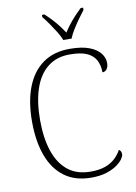

<svg xmlns="http://www.w3.org/2000/svg" viewBox="-101 -1004 767 1079"><g transform="rotate(-10 282.0 -464.5)"><path d="M332 10Q240 10 179 -35Q118 -80 87.5 -162.5Q57 -245 57 -358Q57 -472 89 -554Q121 -636 183 -680Q245 -724 335 -724Q405 -724 447.5 -707.5Q490 -691 510 -665Q530 -639 530 -610Q530 -588 520.5 -575Q511 -562 495 -562Q495 -601 480 -630.5Q465 -660 430 -676.5Q395 -693 330 -693Q255 -693 204 -652Q153 -611 128 -536Q103 -461 103 -358Q103 -256 128 -181Q153 -106 204 -65Q255 -24 334 -24Q384 -24 418 -36.5Q452 -49 474.5 -70.5Q497 -92 510 -117Q517 -113 520.5 -106Q524 -99 524 -89Q524 -79 512.5 -62.5Q501 -46 477.5 -29.5Q454 -13 418 -1.5Q382 10 332 10ZM310 -779Q301 -802 284.5 -828.5Q268 -855 250 -881Q232 -907 216 -926V-939H230Q254 -917 271.5 -898Q289 -879 304 -859.5Q319 -840 334 -817Q349 -840 364 -859.5Q379 -879 396.5 -898Q414 -917 437 -939H451V-926Q436 -907 417.5 -881Q399 -855 382.5 -828.5Q366 -802 357 -779Z"/></g></svg>

Font: Noto Serif Kannada ExtraLight
Style: Regular
Weight: 250
Version: Version 2.003